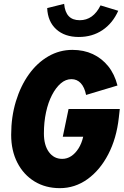

<svg xmlns="http://www.w3.org/2000/svg" viewBox="-20 -968 642 997"><path d="M291 9Q216 9 159 -26Q102 -61 70 -123.5Q38 -186 38 -268Q38 -361 62.5 -441.5Q87 -522 130 -582Q173 -642 231 -675.5Q289 -709 356 -709Q415 -709 462 -687Q509 -665 542 -624Q575 -583 590 -524L427 -475Q419 -515 399.5 -536Q380 -557 351 -557Q321 -557 295.5 -535Q270 -513 250 -474.5Q230 -436 219 -385Q208 -334 208 -275Q208 -214 234 -178.5Q260 -143 303 -143Q328 -143 349.5 -157Q371 -171 387.5 -197Q404 -223 412 -258H306L336 -402H602L597 -357Q585 -249 542 -166.5Q499 -84 434 -37.5Q369 9 291 9ZM389 -776Q316 -776 272 -816Q228 -856 225 -926L313 -948Q317 -905 337 -884Q357 -863 394 -863Q464 -863 502 -940L594 -912Q565 -847 512 -811.5Q459 -776 389 -776Z"/></svg>

Font: Red Hat Mono
Style: Italic
Weight: 300
Italic angle: -12°
Monospace: yes
Designer: Pentagram, MCKL
Foundry: Pentagram, MCKL
Version: Version 1.023